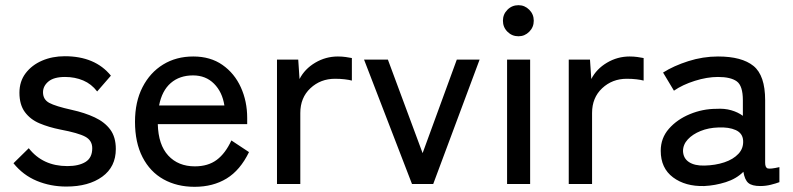

<svg xmlns="http://www.w3.org/2000/svg" viewBox="-20 -710 3062 741"><path d="M236 10Q175 10 122 -12Q69 -34 32 -80L91 -138Q145 -69 240 -69Q284 -69 310 -85Q336 -101 336 -138Q336 -168 309 -182.5Q282 -197 213 -210Q168 -219 132.5 -234Q97 -249 76 -277.5Q55 -306 55 -352Q55 -396 79 -427.5Q103 -459 142.5 -476Q182 -493 230 -493Q347 -493 408 -418L355 -357Q333 -386 301 -399.5Q269 -413 231 -413Q188 -413 167 -395.5Q146 -378 146 -354Q146 -326 170 -313Q194 -300 257 -286Q307 -275 345.5 -257Q384 -239 405.5 -210Q427 -181 427 -135Q427 -66 374.5 -28Q322 10 236 10Z M731 11Q663 11 611 -18Q559 -47 530 -103.5Q501 -160 501 -240Q501 -317 530 -373.5Q559 -430 609.5 -461Q660 -492 726 -492Q792 -492 838.5 -459.5Q885 -427 909.5 -373Q934 -319 934 -255V-231H589Q591 -151 629.5 -109.5Q668 -68 732 -68Q783 -68 816.5 -93Q850 -118 873 -168L941 -123Q907 -53 854.5 -21Q802 11 731 11ZM594 -303H846Q838 -355 806 -387Q774 -419 725 -419Q673 -419 639 -389.5Q605 -360 594 -303Z M1049 0V-480H1131L1136 -405Q1156 -444 1196.5 -468Q1237 -492 1284 -492Q1300 -492 1314 -490Q1328 -488 1338 -486V-399Q1327 -402 1310 -404Q1293 -406 1273 -406Q1217 -406 1178 -369.5Q1139 -333 1139 -274V0Z M1570 0 1385 -480H1477L1611 -119L1743 -480H1831L1652 0Z M1937 0V-480H2026V0ZM1981 -570Q1956 -570 1938.5 -587.5Q1921 -605 1921 -630Q1921 -655 1938.5 -672.5Q1956 -690 1981 -690Q2005 -690 2022.5 -672.5Q2040 -655 2040 -630Q2040 -605 2022.5 -587.5Q2005 -570 1981 -570Z M2175 0V-480H2257L2262 -405Q2282 -444 2322.5 -468Q2363 -492 2410 -492Q2426 -492 2440 -490Q2454 -488 2464 -486V-399Q2453 -402 2436 -404Q2419 -406 2399 -406Q2343 -406 2304 -369.5Q2265 -333 2265 -274V0Z M2698 8Q2625 10 2577.5 -25.5Q2530 -61 2530 -128Q2530 -177 2561.5 -213Q2593 -249 2642.5 -269.5Q2692 -290 2745 -290Q2776 -292 2802 -284.5Q2828 -277 2847 -263V-323Q2847 -379 2823.5 -396Q2800 -413 2751 -413Q2709 -413 2661.5 -398Q2614 -383 2581 -360L2539 -430Q2580 -456 2636.5 -474Q2693 -492 2751 -492Q2843 -492 2888 -455.5Q2933 -419 2933 -323V-82Q2933 -63 2943 -60Q2953 -57 2988 -65V-7Q2975 -2 2955 3Q2935 8 2914 8Q2882 8 2868 -4Q2854 -16 2849 -47Q2822 -20 2781 -7Q2740 6 2698 8ZM2699 -71Q2741 -72 2775.5 -83.5Q2810 -95 2830 -116.5Q2850 -138 2848 -168Q2846 -196 2819.5 -208Q2793 -220 2752 -218Q2715 -217 2684 -204.5Q2653 -192 2634.5 -172Q2616 -152 2616 -127Q2617 -99 2639 -84.5Q2661 -70 2699 -71Z"/></svg>

Font: Zen Kaku Gothic New Medium
Style: Regular
Weight: 500
Designer: Yoshimichi Ohira
Foundry: Positype
Version: Version 1.002